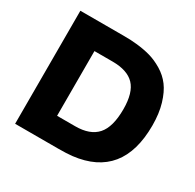

<svg xmlns="http://www.w3.org/2000/svg" viewBox="-158 -902 1091 1074"><g transform="rotate(30 387.5 -365.0)"><path d="M345 -730Q397 -730 430 -726Q479 -721 520 -709.5Q561 -698 602.5 -673Q644 -648 672 -610.5Q700 -573 718 -513Q736 -453 736 -375Q736 -39 434 -4Q398 0 345 0H66V-730ZM247 -156H364Q459 -156 504.5 -207Q550 -258 550 -373Q550 -480 505 -527Q460 -574 364 -574H247Z"/></g></svg>

Font: Nacelle Heavy
Style: Regular
Weight: 800
Designer: Sora Sagano
Foundry: Sora Sagano
Version: Version 1.000;FEAKit 1.0